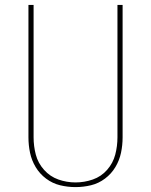

<svg xmlns="http://www.w3.org/2000/svg" viewBox="-20 -755 616 783"><path d="M288 8Q320 8 351 0.5Q382 -7 408 -26.5Q434 -46 450.5 -73.5Q467 -101 473.5 -132Q480 -163 480 -195V-735H459V-195Q459 -159 450 -124.5Q441 -90 417 -62.5Q393 -35 358.5 -23Q324 -11 288 -11Q252 -11 218 -23Q184 -35 159.5 -62.5Q135 -90 126 -124.5Q117 -159 117 -195V-735H96V-195Q96 -163 102.5 -132Q109 -101 125.5 -73.5Q142 -46 168 -26.5Q194 -7 225 0.5Q256 8 288 8Z"/></svg>

Font: Iosevka Sparkle Thin
Style: Regular
Weight: 100
Designer: Belleve Invis
Foundry: Belleve Invis
Version: Version 4.5.0; ttfautohint (v1.8.3)